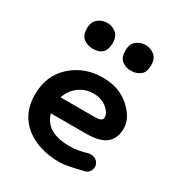

<svg xmlns="http://www.w3.org/2000/svg" viewBox="-155 -735 794 852"><g transform="rotate(30 241.5 -309.0)"><path d="M275 12Q164 12 96.5 -42.5Q29 -97 29 -195Q29 -292 94.5 -351Q160 -410 254 -410Q338 -410 392 -361.5Q446 -313 446 -260Q446 -211 415.5 -184Q385 -157 311 -157H132Q156 -72 275 -72Q316 -72 362 -86Q379 -91 395.5 -84.5Q412 -78 418 -62Q424 -47 416.5 -30.5Q409 -14 392 -10Q304 12 275 12ZM254 -328Q211 -328 178.5 -303.5Q146 -279 134 -240H311Q348 -240 348 -260Q348 -285 320.5 -306.5Q293 -328 254 -328ZM149 -498Q121 -498 101.5 -513.5Q82 -529 82 -563Q82 -597 102 -613.5Q122 -630 149 -630Q174 -630 194 -614.5Q214 -599 214 -563Q214 -498 149 -498ZM391.5 -513Q372 -498 345 -498Q318 -498 298.5 -513Q279 -528 279 -563Q279 -598 299 -614Q319 -630 345 -630Q371 -630 391 -614Q411 -598 411 -563Q411 -528 391.5 -513Z"/></g></svg>

Font: Hoogli
Style: Bold
Weight: 700
Designer: Anand Singh Naorem
Foundry: Brand New Type
Version: Version 1.00 b007